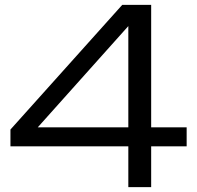

<svg xmlns="http://www.w3.org/2000/svg" viewBox="-20 -770 811 790"><path d="M602 -750V0H508V-713H553L104 -211L103 -246H748V-168H23V-237L483 -750Z"/></svg>

Font: Unbounded Light
Style: Regular
Weight: 300
Designer: Luke Prowse, Jean-Baptiste Morizot, Fátima Lázaro, Florian Runge
Foundry: NaN
Version: Version 1.700